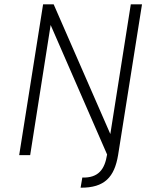

<svg xmlns="http://www.w3.org/2000/svg" viewBox="-20 -720 679 891"><path d="M587 -700 492 -98 229 -700H180L69 0H120L215 -604L477 -3C466 67 436 106 362 104L354 151C466 152 511 101 528 0L639 -700Z"/></svg>

Font: Arthouse Owned Light
Style: Italic
Weight: 300
Italic angle: -10°
Designer: Jeremy Tribby
Foundry: Tribby Type
Version: Version 1.000;PS 001.000;hotconv 1.0.88;makeotf.lib2.5.64775